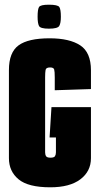

<svg xmlns="http://www.w3.org/2000/svg" viewBox="-20 -789 422 817"><path d="M194 8Q100 8 59 -26Q18 -60 18 -116V-491Q18 -566 59 -596Q100 -626 191 -626Q276 -626 321.5 -596Q367 -566 367 -490V-410L213 -405V-459Q213 -485 210.5 -493.5Q208 -502 193 -502Q176 -502 174 -491.5Q172 -481 172 -460V-141Q172 -131 176 -124.5Q180 -118 195 -118Q210 -118 214 -124.5Q218 -131 218 -141V-204H191L199 -333H367V-116Q367 -60 322 -26Q277 8 194 8ZM188 -667Q152 -667 146 -678.5Q140 -690 140 -718Q140 -749 146 -759Q152 -769 188 -769Q226 -769 232.5 -759Q239 -749 239 -718Q239 -690 232 -678.5Q225 -667 188 -667Z"/></svg>

Font: Smooch Sans Black
Style: Regular
Weight: 900
Designer: Robert E. Leuschke
Foundry: Robert E. Leuschke
Version: Version 1.010; ttfautohint (v1.8.3)